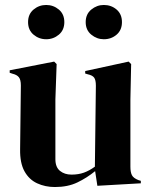

<svg xmlns="http://www.w3.org/2000/svg" viewBox="-20 -738 607 773"><path d="M201 15Q162 15 129.5 0Q97 -15 78.5 -48.5Q60 -82 61 -137L64 -394Q64 -417 56 -427Q48 -437 31 -441L19 -445V-455L198 -490L208 -480L203 -338V-97Q203 -65 221.5 -50Q240 -35 268 -35Q296 -35 318 -43Q340 -51 362 -67L366 -393Q366 -416 359 -425.5Q352 -435 333 -439L323 -442V-452L498 -490L508 -480L505 -338V-67Q505 -45 511 -33Q517 -21 537 -13L547 -10V0L372 10L363 -49Q330 -22 291.5 -3.5Q253 15 201 15ZM398 -580Q370 -580 347.5 -598.5Q325 -617 325 -649Q325 -681 347.5 -699.5Q370 -718 398 -718Q428 -718 449.5 -699.5Q471 -681 471 -649Q471 -617 449.5 -598.5Q428 -580 398 -580ZM166 -580Q137 -580 115 -598.5Q93 -617 93 -649Q93 -681 115 -699.5Q137 -718 166 -718Q195 -718 217 -699.5Q239 -681 239 -649Q239 -617 217 -598.5Q195 -580 166 -580Z"/></svg>

Font: DeepMind Serif Display
Style: Regular
Weight: 400
Designer: Frank Grießhammer / Modifications: Colophon Foundry
Foundry: Colophon Foundry
Version: Version 5.003; ttfautohint (v1.8.2)